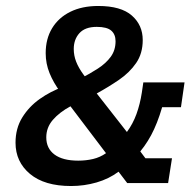

<svg xmlns="http://www.w3.org/2000/svg" viewBox="-20 -613 644 643"><path d="M218 10Q129 10 80.5 -30.5Q32 -71 32 -135Q32 -183 54.5 -219.5Q77 -256 113 -281.5Q149 -307 191 -322L202 -279L182 -305Q159 -336 146 -368Q133 -400 133 -435Q133 -483 154.5 -518.5Q176 -554 215.5 -573.5Q255 -593 309 -593Q385 -593 421.5 -561Q458 -529 458 -479Q458 -434 436 -402Q414 -370 379 -346Q344 -322 304 -300L405 -171Q425 -198 437 -231Q449 -264 455 -303L460 -337H598L586 -254H523Q507 -199 486 -160Q465 -121 435 -89L437 -123L467 -83H556L543 0H406L377 -38Q345 -14 303.5 -2Q262 10 218 10ZM242 -75Q268 -75 291.5 -80.5Q315 -86 335 -100L216 -257Q179 -237 157 -211.5Q135 -186 135 -153Q135 -116 162.5 -95.5Q190 -75 242 -75ZM285 -329 248 -349Q281 -366 308 -383.5Q335 -401 351 -423Q367 -445 367 -475Q367 -498 352.5 -510.5Q338 -523 304 -523Q265 -523 246 -502Q227 -481 227 -449Q227 -427 235 -406.5Q243 -386 259 -364Z"/></svg>

Font: Rokkitt SemiBold
Style: Italic
Weight: 600
Italic angle: -9°
Designer: Vernon Adams
Foundry: Vernon Adams
Version: Version 3.103